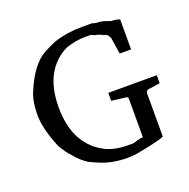

<svg xmlns="http://www.w3.org/2000/svg" viewBox="-91 -535 626 635"><g transform="rotate(-20 222.5 -217.5)"><path d="M325.3 -170.7Q325.3 -178.7 310.7 -178.7L268 -184V-212H438.7V-184L404 -178.7Q388 -178.7 388 -165.3V-14.7Q380 -10.7 369.3 -8Q358.7 -5.3 348 -2.7Q337.3 0 326 2Q314.7 4 302.7 6.7Q278.7 12 256 12Q198.7 12 154.7 -8Q140 -14.7 128 -20Q102.7 -36 84 -60Q70.7 -72 52 -104Q22.7 -174.7 22.7 -222.7Q22.7 -270.7 36 -301.3Q70.7 -385.3 120 -412Q140 -422.7 162.7 -432Q208 -446.7 260 -446.7H296Q305.3 -442.7 318 -442.7Q330.7 -442.7 357.3 -432Q374.7 -432 388 -426.7V-321.3H348L338.7 -381.3Q336 -382.7 336 -384Q336 -385.3 334.7 -388Q326.7 -396 322 -396Q317.3 -396 313.3 -400L298.7 -405.3Q292 -405.3 278.7 -412H258.7Q226.7 -412 190.7 -400Q97.3 -353.3 97.3 -222.7Q97.3 -88 197.3 -40Q229.3 -26.7 268 -26.7H288Q301.3 -29.3 305.3 -32Q313.3 -32 316 -34.7H325.3Z"/></g></svg>

Font: Peddana
Style: Regular
Weight: 400
Designer: Appaji Ambarisha Darbha
Foundry: Appaji Ambarisha Darbha
Version: Version 1.0.4; ttfautohint (v1.2.25-373a) -l 7 -r 28 -G 50 -